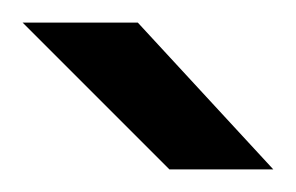

<svg xmlns="http://www.w3.org/2000/svg" viewBox="-20 -721 262 170"><path d="M130 -571 0 -701H102L222 -571Z"/></svg>

Font: Figtree
Style: Regular
Weight: 400
Designer: Erik Kennedy
Foundry: Erik Kennedy
Version: Version 2.002